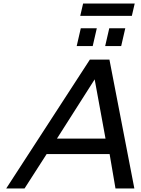

<svg xmlns="http://www.w3.org/2000/svg" viewBox="-20 -1059 790 1079"><path d="M629 0 596 -193H242L118 0H15L485 -724H595L735 0ZM512 -613 300 -280H573ZM571 -800 594 -900H684L661 -800ZM411 -800 434 -900H524L501 -800ZM431 -970 447 -1039H737L721 -970Z"/></svg>

Font: Perun
Style: Italic
Weight: 400
Italic angle: -12°
Foundry: Copyright (c) Stefan Peev, Context Ltd, 2016
Version: Version 1.027